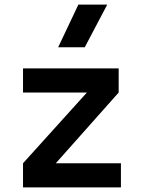

<svg xmlns="http://www.w3.org/2000/svg" viewBox="-20 -815 626 835"><path d="M80.1 0H505.9V-105H222.7L496.1 -412.6V-517.6H80.1V-412.6H357.9L80.1 -105ZM232.9 -609.4H348.6L446.3 -794.9H320.8Z"/></svg>

Font: Cascadia Code PL SemiBold
Style: Regular
Weight: 600
Monospace: yes
Designer: Aaron Bell
Foundry: Saja Typeworks
Version: Version 2404.023